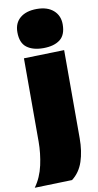

<svg xmlns="http://www.w3.org/2000/svg" viewBox="-127 -797 533 1039"><g transform="rotate(-10 139.0 -277.5)"><path d="M-24 198Q11.5 149 25.8 84.2Q40 19.5 40 -45V-502L262 -508V-24Q262 48 243.5 103.5Q225 159 182 192ZM153.5 -538Q96 -538 62.8 -563.2Q29.5 -588.5 29.5 -647Q29.5 -697.5 62.8 -725.2Q96 -753 154.5 -753Q212.5 -753 245.5 -724Q278.5 -695 278.5 -647Q278.5 -588.5 245.2 -563.2Q212 -538 153.5 -538Z"/></g></svg>

Font: Commissioner Black
Style: Regular
Weight: 900
Designer: Kostas Bartsokas
Foundry: Kostas Bartsokas
Version: Version 1.000; ttfautohint (v1.8.3)